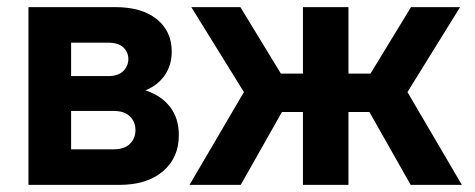

<svg xmlns="http://www.w3.org/2000/svg" viewBox="-20 -520 1335 540"><path d="M60 -500H304Q379 -500 421 -466Q463 -432 463 -375Q463 -337 443.5 -308.5Q424 -280 389 -266Q434 -251 458.5 -219Q483 -187 483 -140Q483 -76 438 -38Q393 0 315 0H60ZM284 -306Q313 -306 327 -320.5Q341 -335 341 -354Q341 -373 327 -386.5Q313 -400 284 -400H180V-306ZM299 -100Q330 -100 345.5 -115.5Q361 -131 361 -154Q361 -177 345.5 -192.5Q330 -208 299 -208H180V-100Z M832 -205H773L657 0H513L666 -261L518 -500H656L770 -313H832V-500H960V-313H1022L1136 -500H1274L1126 -261L1279 0H1135L1019 -205H960V0H832Z"/></svg>

Font: NT Somic Bold
Style: Regular
Weight: 700
Designer: Ravid Balaliev — lead type designer, mastering
Michael Voronin — secret advisor, marketing
Ivan Kovalenko — best boy
Foundry: NT Type
Version: Version 0.7